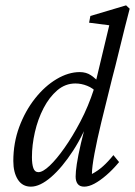

<svg xmlns="http://www.w3.org/2000/svg" viewBox="-20 -697 510 725"><path d="M96.7 7.8Q64.5 7.8 47.4 -19Q30.3 -45.9 30.3 -88.9Q30.3 -157.2 52.7 -217.8Q75.2 -278.3 112.3 -325.2Q149.4 -372.1 193.8 -398.4Q238.3 -424.8 281.2 -424.8Q305.7 -424.8 323.7 -412.6Q341.8 -400.4 360.4 -378.9L346.7 -346.7Q331.1 -364.3 309.1 -373Q287.1 -381.8 264.6 -381.8Q226.6 -381.8 196.3 -356Q166 -330.1 144.5 -288.6Q123 -247.1 111.8 -198.2Q100.6 -149.4 100.6 -103.5Q100.6 -77.1 106 -62Q111.3 -46.9 125 -46.9Q141.6 -46.9 167.5 -71.3Q193.4 -95.7 223.6 -138.7Q253.9 -181.6 283.7 -238.3Q313.5 -294.9 335 -361.3L339.8 -380.9L392.6 -601.6L316.4 -611.3L321.3 -636.7L456.1 -676.8L469.7 -664.1Q462.9 -638.7 451.7 -594.2Q440.4 -549.8 428.2 -499Q416 -448.2 403.3 -400.4L362.3 -234.4Q346.7 -169.9 336.9 -117.7Q327.1 -65.4 327.1 -40Q349.6 -51.8 369.1 -69.3Q388.7 -86.9 408.2 -111.3L429.7 -85Q405.3 -55.7 381.3 -35.2Q357.4 -14.6 336.4 -3.4Q315.4 7.8 297.9 7.8Q281.2 7.8 273.4 -2.4Q265.6 -12.7 265.6 -30.3Q265.6 -47.9 270 -77.6Q274.4 -107.4 285.6 -155.8Q296.9 -204.1 317.4 -277.3H328.1Q297.9 -192.4 256.3 -128.4Q214.8 -64.5 172.9 -28.3Q130.9 7.8 96.7 7.8Z"/></svg>

Font: Crimson Pro Light
Style: Italic
Weight: 300
Italic angle: -12°
Designer: Jacques Le Bailly
Foundry: Baron von Fonthausen
Version: Version 1.003